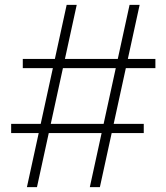

<svg xmlns="http://www.w3.org/2000/svg" viewBox="-20 -772 686 792"><path d="M296.5 -752 132.5 0H91L255 -752ZM556 -752 392 0H350.5L514.5 -752ZM621 -529V-491H74V-529ZM573 -261V-223H26V-261Z"/></svg>

Font: Hepta Slab ExtraLight Light
Style: Regular
Weight: 300
Version: Version 1.100